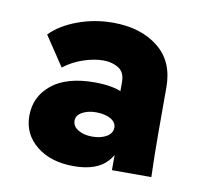

<svg xmlns="http://www.w3.org/2000/svg" viewBox="-53 -764 533 499"><g transform="rotate(10 213.0 -514.5)"><path d="M271 -329V-436L257 -481V-559Q257 -585 240 -595.5Q223 -606 200 -606Q176 -606 147.5 -596.5Q119 -587 96 -569L44 -647Q70 -674 114.5 -690.5Q159 -707 208 -707Q281 -707 327 -670.5Q373 -634 373 -566V-445Q373 -416 373.5 -387Q374 -358 375 -329ZM171 -322Q110 -322 72.5 -352.5Q35 -383 35 -431Q35 -482 74.5 -514Q114 -546 188 -546Q256 -546 289 -516.5Q322 -487 322 -438H287Q287 -383 259 -352.5Q231 -322 171 -322ZM205 -406Q228 -406 243 -415Q258 -424 258 -439Q258 -453 243 -461.5Q228 -470 205 -470Q183 -470 168 -461.5Q153 -453 153 -439Q153 -424 168 -415Q183 -406 205 -406Z"/></g></svg>

Font: SUSE ExtraBold
Style: Regular
Weight: 800
Designer: Rene Bieder
Foundry: SUSE
Version: Version 1.000